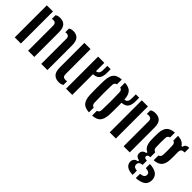

<svg xmlns="http://www.w3.org/2000/svg" viewBox="90 -1482 2541 2541"><g transform="rotate(45 1360.0 -211.5)"><path d="M547.5 0V-470.5Q547.5 -499 533.5 -511.5Q519.5 -524 494 -524Q484 -524 476.5 -521V-591Q489.5 -599 505.5 -603.8Q521.5 -608.5 542 -608.5Q600.5 -608.5 631.5 -574.2Q662.5 -540 663 -461V0ZM301.5 0V-470.5Q301 -524 248.5 -524Q236 -524 225.5 -520.5V-588.5Q238.5 -598.5 255 -603.5Q271.5 -608.5 295.5 -608.5Q353.5 -608.5 385.2 -574.2Q417 -540 417.5 -461V0ZM51.5 0V-600H166.5V0Z M754.5 -139.5V-600H870L871 -129.5Q871 -102 883.8 -89Q896.5 -76 925 -76Q940 -76 952 -80.5V-11Q923 8.5 882.5 8.5Q822 8.5 788.2 -26Q754.5 -60.5 754.5 -139.5ZM1011.5 0V-600H1128V0ZM1108 -386.5Q1099.5 -386.5 1090.2 -386.8Q1081 -387 1073.5 -388.5V-442.5Q1082.5 -442 1091 -441.5Q1099.5 -441 1108.5 -441.5Q1148.5 -443 1165 -459.5Q1181.5 -476 1183.5 -512.5Q1184.5 -531 1184.5 -558.2Q1184.5 -585.5 1184 -600H1246.5Q1247 -583.5 1247.2 -556.8Q1247.5 -530 1246.5 -513Q1242 -445 1210.2 -415.8Q1178.5 -386.5 1108 -386.5Z M1293.5 -162Q1292.5 -186.5 1291.8 -222Q1291 -257.5 1291 -297Q1291 -336.5 1291.8 -373.5Q1292.5 -410.5 1293.5 -438.5Q1298.5 -524.5 1332.8 -563.5Q1367 -602.5 1447.5 -607.5V-518Q1409.5 -508 1408 -465Q1405.5 -394.5 1405.5 -307.8Q1405.5 -221 1409 -135.5Q1410 -91 1447.5 -81.5V7.5Q1366.5 2.5 1332.2 -37.5Q1298 -77.5 1293.5 -162ZM1507 7.5V-81.5Q1527.5 -86.5 1536 -99.8Q1544.5 -113 1545.5 -134.5Q1548.5 -224 1548.8 -301.2Q1549 -378.5 1545.5 -466Q1544 -509.5 1507 -518.5V-607.5Q1589.5 -602.5 1622.8 -562.2Q1656 -522 1660.5 -438.5Q1662 -403 1662.8 -352.2Q1663.5 -301.5 1662.8 -250.5Q1662 -199.5 1660.5 -162Q1655.5 -77.5 1622.2 -37.5Q1589 2.5 1507 7.5ZM1641.5 -386.5Q1633 -386.5 1623.8 -386.8Q1614.5 -387 1607 -388.5V-442.5Q1616 -442 1624.5 -441.5Q1633 -441 1642 -441.5Q1682 -443 1698.5 -459.5Q1715 -476 1717 -512.5Q1718 -531 1718 -558.2Q1718 -585.5 1717.5 -600H1780Q1780.5 -583.5 1780.8 -556.8Q1781 -530 1780 -513Q1775.5 -445 1743.8 -415.8Q1712 -386.5 1641.5 -386.5Z M2089.5 0V-470.5Q2088.5 -524 2032 -524Q2018.5 -524 2003.5 -519V-585Q2017.5 -596.5 2035.5 -602.5Q2053.5 -608.5 2079 -608.5Q2140.5 -608.5 2172.2 -574Q2204 -539.5 2204 -461V0ZM1829 0V-600H1944V0Z M2441.5 184.5Q2370.5 181 2336.8 158.2Q2303 135.5 2297 100Q2296 94 2295.2 85.2Q2294.5 76.5 2295.5 69Q2298.5 44 2316.2 27Q2334 10 2365 5.5V-12Q2304.5 -23 2299.5 -67Q2298.5 -76.5 2298.8 -81.8Q2299 -87 2299.5 -93.5Q2301.5 -114 2319.5 -130Q2337.5 -146 2366 -149.5V-167Q2329 -183 2311 -217.2Q2293 -251.5 2289.5 -305Q2288.5 -335.5 2288 -358.2Q2287.5 -381 2288 -403Q2288.5 -425 2289.5 -453Q2295 -529.5 2330.2 -566Q2365.5 -602.5 2441.5 -607.5V-518Q2403 -509 2402 -465Q2400.5 -423 2400 -377Q2399.5 -331 2402 -292.5Q2404.5 -249.5 2442 -239.5V-148Q2414.5 -146 2403.2 -138.2Q2392 -130.5 2392 -116.5V-112.5Q2392 -99 2402 -92Q2412 -85 2441.5 -83V-3.5Q2383.5 1.5 2377.5 38Q2375.5 44 2375.8 51.2Q2376 58.5 2377.5 64Q2381 84 2397.2 93Q2413.5 102 2441.5 104.5ZM2501 -150V-239.5Q2536.5 -250.5 2539 -290.5Q2541 -329.5 2540.8 -376.2Q2540.5 -423 2538.5 -467.5Q2536 -509 2501 -518V-607.5Q2595 -601.5 2627.5 -544H2645Q2651 -599 2719 -600V-512.5H2705.5Q2680.5 -512.5 2666.2 -498.8Q2652 -485 2652 -452V-425Q2652.5 -391 2652.5 -366.2Q2652.5 -341.5 2651 -305Q2646.5 -229 2611.8 -192.2Q2577 -155.5 2501 -150ZM2501 184V104.5Q2532 101.5 2551.2 91.8Q2570.5 82 2575.5 62.5Q2580 49 2574.5 34.5Q2570.5 15 2551 7Q2531.5 -1 2501 -3.5V-80.5Q2581.5 -75.5 2622.8 -48.2Q2664 -21 2671.5 32Q2672.5 39.5 2672.8 49.5Q2673 59.5 2671.5 71Q2664 129.5 2617.2 154.8Q2570.5 180 2501 184Z"/></g></svg>

Font: Big Shoulders Stencil Text
Style: Bold
Weight: 700
Designer: Patric King
Foundry: XO Type Co
Version: Version 1.000